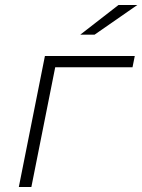

<svg xmlns="http://www.w3.org/2000/svg" viewBox="-20 -745 567 765"><path d="M55 0 159 -522H517L508 -477H200L105 0ZM300 -607 452 -725H527L357 -607Z"/></svg>

Font: Montserrat Light
Style: Italic
Weight: 300
Italic angle: -11.3°
Designer: Julieta Ulanovsky
Foundry: Julieta Ulanovsky
Version: Version 9.000; ttfautohint (v1.8.4.7-5d5b)